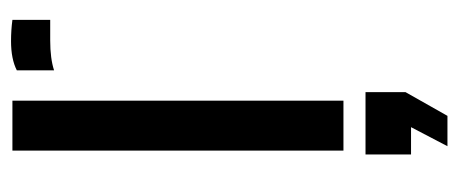

<svg xmlns="http://www.w3.org/2000/svg" viewBox="-262 -380 831 348"><g transform="rotate(-90 154.0 -206.5)"><path d="M200 -524.5V-592Q220.5 -602.5 253 -602.5Q273 -602.5 291.5 -600V-531.5H254Q221.5 -531.5 200 -524.5ZM54.5 0V-600H145V0ZM62.5 188.5 97 122.5H47.5V40H160.5V112.5L117.5 188.5Z"/></g></svg>

Font: Big Shoulders Stencil Text Medium
Style: Regular
Weight: 500
Designer: Patric King
Foundry: XO Type Co
Version: Version 1.000